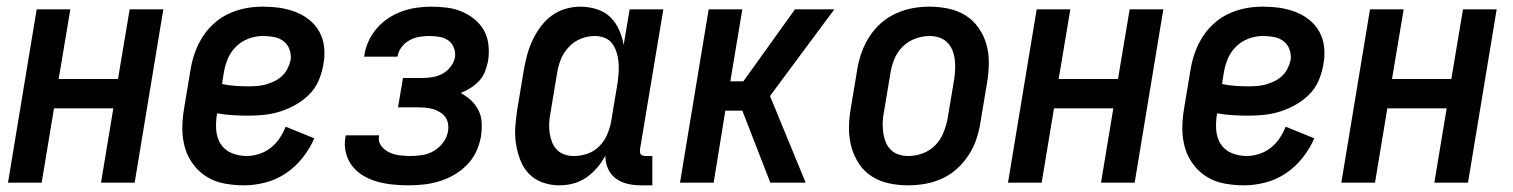

<svg xmlns="http://www.w3.org/2000/svg" viewBox="-20 -548 4540 576"><path d="M4 0 90 -520H191L156 -311H334L369 -520H470L384 0H283L320 -223H142L105 0Z M712 8Q682 8 653 2.5Q624 -3 600.5 -17.5Q577 -32 560 -54.5Q543 -77 535 -104.5Q527 -132 527 -161.5Q527 -191 532 -221L552 -341Q556 -366 565 -391Q574 -416 588.5 -438.5Q603 -461 623.5 -479Q644 -497 668.5 -508Q693 -519 718 -523.5Q743 -528 768 -528Q794 -528 819 -524.5Q844 -521 867 -512Q890 -503 908.5 -488Q927 -473 938.5 -452Q950 -431 952.5 -405.5Q955 -380 950 -354Q946 -330 936 -306.5Q926 -283 907.5 -264.5Q889 -246 866.5 -233.5Q844 -221 820.5 -213.5Q797 -206 772.5 -203.5Q748 -201 724 -201Q701 -201 677.5 -202.5Q654 -204 631 -208V-207Q627 -183 628.5 -159.5Q630 -136 641.5 -117Q653 -98 674.5 -89Q696 -80 720 -80Q738 -80 757 -86Q776 -92 791.5 -104Q807 -116 818.5 -133Q830 -150 837 -168L923 -133Q910 -103 888 -75Q866 -47 837.5 -28Q809 -9 776.5 -0.5Q744 8 712 8ZM725 -289Q738 -289 751 -290Q764 -291 777 -294.5Q790 -298 802.5 -304Q815 -310 825.5 -319.5Q836 -329 842.5 -342Q849 -355 852 -368Q854 -384 848.5 -399.5Q843 -415 830.5 -424.5Q818 -434 802 -437Q786 -440 769 -440Q747 -440 725.5 -432Q704 -424 687.5 -407.5Q671 -391 662.5 -369.5Q654 -348 651 -327L646 -296Q665 -292 685 -290.5Q705 -289 725 -289Z M1205 8Q1181 8 1157.5 5.5Q1134 3 1112 -3Q1090 -9 1070.5 -20.5Q1051 -32 1037.5 -49Q1024 -66 1018 -88.5Q1012 -111 1016 -135L1017 -142H1117V-139Q1114 -123 1124 -110Q1134 -97 1148.5 -90.5Q1163 -84 1179.5 -82Q1196 -80 1212 -80Q1230 -80 1248 -83Q1266 -86 1282 -95.5Q1298 -105 1309.5 -120.5Q1321 -136 1324 -154Q1326 -166 1324 -177.5Q1322 -189 1315.5 -197.5Q1309 -206 1299 -212Q1289 -218 1278 -221Q1267 -224 1255 -225Q1243 -226 1231 -226H1174L1189 -314H1246Q1261 -314 1277 -316.5Q1293 -319 1307 -326.5Q1321 -334 1331.5 -347.5Q1342 -361 1345 -376Q1347 -391 1341.5 -405Q1336 -419 1324.5 -427Q1313 -435 1298 -437.5Q1283 -440 1267 -440Q1253 -440 1238 -437.5Q1223 -435 1209 -427.5Q1195 -420 1185 -407Q1175 -394 1173 -380L1172 -378H1072L1073 -382Q1076 -403 1085.5 -424Q1095 -445 1110.5 -463Q1126 -481 1146 -494Q1166 -507 1187.5 -514.5Q1209 -522 1231 -525Q1253 -528 1274 -528Q1298 -528 1321.5 -525Q1345 -522 1366 -513Q1387 -504 1404.5 -489.5Q1422 -475 1432.5 -455.5Q1443 -436 1445.5 -412Q1448 -388 1444 -364Q1441 -349 1435 -333.5Q1429 -318 1417.5 -305.5Q1406 -293 1391.5 -284Q1377 -275 1362 -269Q1379 -260 1393 -247Q1407 -234 1415.5 -217Q1424 -200 1425 -180Q1426 -160 1423 -139Q1419 -116 1409 -94Q1399 -72 1381.5 -54Q1364 -36 1342.5 -23.5Q1321 -11 1297.5 -4Q1274 3 1251 5.5Q1228 8 1205 8Z M1659 8Q1632 8 1608 -0.5Q1584 -9 1567 -26.5Q1550 -44 1541 -67.5Q1532 -91 1528 -116.5Q1524 -142 1526 -168.5Q1528 -195 1532 -221L1552 -341Q1556 -363 1562 -385Q1568 -407 1578 -428Q1588 -449 1602 -468Q1616 -487 1635 -501Q1654 -515 1676.5 -521.5Q1699 -528 1721 -528Q1746 -528 1770 -520.5Q1794 -513 1810.5 -497Q1827 -481 1837 -459Q1847 -437 1851 -413L1869 -520H1970L1900 -100Q1900 -96 1900 -92Q1900 -88 1902.5 -85Q1905 -82 1909 -81Q1913 -80 1918 -80H1937V8H1903Q1882 8 1862.5 3.5Q1843 -1 1827.5 -12.5Q1812 -24 1804 -42Q1796 -60 1796 -81Q1786 -62 1771.5 -45Q1757 -28 1739 -15.5Q1721 -3 1700 2.5Q1679 8 1659 8ZM1702 -80Q1722 -80 1741.5 -86.5Q1761 -93 1776.5 -108Q1792 -123 1800.5 -142Q1809 -161 1813 -181L1833 -301Q1835 -316 1836 -332Q1837 -348 1835.5 -363Q1834 -378 1829.5 -392Q1825 -406 1816.5 -417.5Q1808 -429 1794 -434.5Q1780 -440 1764 -440Q1743 -440 1722 -431.5Q1701 -423 1685.5 -406Q1670 -389 1662 -368.5Q1654 -348 1651 -327L1631 -207Q1628 -192 1627.5 -177.5Q1627 -163 1629 -149Q1631 -135 1636 -122Q1641 -109 1650.5 -99Q1660 -89 1673.5 -84.5Q1687 -80 1702 -80Z M2291 0 2207 -216H2156L2121 0H2020L2106 -520H2207L2171 -304H2210L2365 -520H2483L2290 -260L2397 0Z M2705 8Q2675 8 2647 2Q2619 -4 2596 -18.5Q2573 -33 2557.5 -56Q2542 -79 2534.5 -106Q2527 -133 2527 -162.5Q2527 -192 2532 -221L2552 -341Q2556 -366 2565 -391Q2574 -416 2588.5 -438.5Q2603 -461 2623.5 -479Q2644 -497 2668.5 -508Q2693 -519 2718 -523.5Q2743 -528 2768 -528Q2798 -528 2826 -522Q2854 -516 2877 -501.5Q2900 -487 2916 -464Q2932 -441 2939.5 -414Q2947 -387 2946.5 -357.5Q2946 -328 2941 -299L2921 -179Q2917 -154 2908.5 -129Q2900 -104 2885 -81.5Q2870 -59 2850 -41Q2830 -23 2805.5 -12Q2781 -1 2755.5 3.5Q2730 8 2705 8ZM2705 -80Q2727 -80 2748.5 -88Q2770 -96 2786 -112.5Q2802 -129 2810.5 -150.5Q2819 -172 2823 -193L2843 -313Q2845 -328 2845.5 -343Q2846 -358 2844 -372Q2842 -386 2836.5 -399Q2831 -412 2821 -421.5Q2811 -431 2797.5 -435.5Q2784 -440 2769 -440Q2747 -440 2725.5 -432Q2704 -424 2687.5 -407.5Q2671 -391 2662.5 -369.5Q2654 -348 2651 -327L2631 -207Q2628 -192 2628 -177Q2628 -162 2630 -148Q2632 -134 2637.5 -121Q2643 -108 2652.5 -98.5Q2662 -89 2676 -84.5Q2690 -80 2705 -80Z M3004 0 3090 -520H3191L3156 -311H3334L3369 -520H3470L3384 0H3283L3320 -223H3142L3105 0Z M3712 8Q3682 8 3653 2.5Q3624 -3 3600.5 -17.5Q3577 -32 3560 -54.5Q3543 -77 3535 -104.5Q3527 -132 3527 -161.5Q3527 -191 3532 -221L3552 -341Q3556 -366 3565 -391Q3574 -416 3588.5 -438.5Q3603 -461 3623.5 -479Q3644 -497 3668.5 -508Q3693 -519 3718 -523.5Q3743 -528 3768 -528Q3794 -528 3819 -524.5Q3844 -521 3867 -512Q3890 -503 3908.5 -488Q3927 -473 3938.5 -452Q3950 -431 3952.5 -405.5Q3955 -380 3950 -354Q3946 -330 3936 -306.5Q3926 -283 3907.5 -264.5Q3889 -246 3866.5 -233.5Q3844 -221 3820.5 -213.5Q3797 -206 3772.5 -203.5Q3748 -201 3724 -201Q3701 -201 3677.5 -202.5Q3654 -204 3631 -208V-207Q3627 -183 3628.5 -159.5Q3630 -136 3641.5 -117Q3653 -98 3674.5 -89Q3696 -80 3720 -80Q3738 -80 3757 -86Q3776 -92 3791.5 -104Q3807 -116 3818.5 -133Q3830 -150 3837 -168L3923 -133Q3910 -103 3888 -75Q3866 -47 3837.5 -28Q3809 -9 3776.5 -0.5Q3744 8 3712 8ZM3725 -289Q3738 -289 3751 -290Q3764 -291 3777 -294.5Q3790 -298 3802.5 -304Q3815 -310 3825.5 -319.5Q3836 -329 3842.5 -342Q3849 -355 3852 -368Q3854 -384 3848.5 -399.5Q3843 -415 3830.5 -424.5Q3818 -434 3802 -437Q3786 -440 3769 -440Q3747 -440 3725.5 -432Q3704 -424 3687.5 -407.5Q3671 -391 3662.5 -369.5Q3654 -348 3651 -327L3646 -296Q3665 -292 3685 -290.5Q3705 -289 3725 -289Z M4004 0 4090 -520H4191L4156 -311H4334L4369 -520H4470L4384 0H4283L4320 -223H4142L4105 0Z"/></svg>

Font: Iosevka Term Curly Semibold
Style: Italic
Weight: 600
Italic angle: -9°
Designer: Belleve Invis
Foundry: Belleve Invis
Version: Version 32.3.0